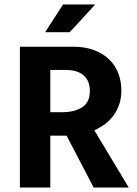

<svg xmlns="http://www.w3.org/2000/svg" viewBox="-20 -839 611 859"><path d="M69 -630H308Q361 -630 401.5 -614.5Q442 -599 469 -572.5Q496 -546 509.5 -510.5Q523 -475 523 -434Q523 -396 511.5 -366.5Q500 -337 482.5 -315.5Q465 -294 443.5 -279.5Q422 -265 402 -256L556 0H399L278 -232H205V0H69ZM205 -337H259Q313 -337 347.5 -359Q382 -381 382 -432Q382 -477 354.5 -501.5Q327 -526 274 -526H205ZM292 -695H182L262 -819H406Z"/></svg>

Font: Mukta Vaani
Style: Bold
Weight: 700
Designer: Noopur Datye, Girish Dalvi, Yashodeep Gholap, Pallavi Karambelkar
Foundry: Ek Type
Version: Version 2.538;PS 1.000;hotconv 16.6.51;makeotf.lib2.5.65220;